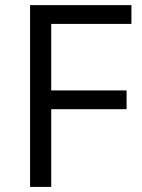

<svg xmlns="http://www.w3.org/2000/svg" viewBox="-20 -734 556 754"><path d="M181.2 0H98.1V-713.9H496.1V-640.1H181.2V-378.9H477.1V-305.2H181.2Z"/></svg>

Font: f0_31487 
Style: Regular
Weight: 400
Foundry: Ascender Corporation
Version: Version 1.10